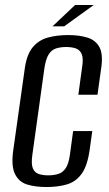

<svg xmlns="http://www.w3.org/2000/svg" viewBox="-20 -740 440 772"><path d="M167 12Q121 12 88 1.5Q55 -9 39.5 -42Q24 -75 34 -141L80 -467Q88 -522 112 -550.5Q136 -579 172.5 -589Q209 -599 254 -599Q300 -599 332.5 -588.5Q365 -578 380 -550Q395 -522 387 -467L372 -359H295L310 -469Q316 -505 308.5 -522.5Q301 -540 284.5 -545.5Q268 -551 246 -551Q224 -551 206 -545.5Q188 -540 176.5 -522.5Q165 -505 159 -469L110 -117Q105 -81 112 -63.5Q119 -46 135.5 -40.5Q152 -35 174 -35Q196 -35 214 -40.5Q232 -46 244 -63.5Q256 -81 261 -117L274 -213H351L341 -141Q332 -74 308.5 -41.5Q285 -9 249 1.5Q213 12 167 12ZM191 -634 282 -720H357L238 -634Z"/></svg>

Font: Alumni Sans Thin Medium
Style: Italic
Weight: 500
Italic angle: -8°
Version: Version 1.016